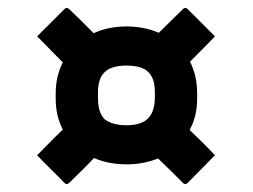

<svg xmlns="http://www.w3.org/2000/svg" viewBox="-20 -542 640 486"><path d="M121 -306Q121 -349 139 -384Q122 -401 105.5 -418Q89 -435 74 -450L143 -519Q146 -522 149 -522Q152 -522 155 -519Q170 -505 185.5 -489.5Q201 -474 217 -458Q254 -475 300 -475Q345 -475 382 -459Q397 -474 413 -489.5Q429 -505 443 -519Q446 -522 449 -522Q452 -522 455 -519L524 -450Q510 -435 493.5 -418.5Q477 -402 461 -386Q479 -350 479 -306V-291Q479 -248 460 -213Q477 -197 493.5 -180.5Q510 -164 524 -149Q510 -135 491.5 -116Q473 -97 455 -79Q452 -76 449 -76Q446 -76 443 -79Q428 -94 412 -110Q396 -126 380 -141Q344 -126 300 -126Q255 -126 218 -142Q203 -126 186.5 -110Q170 -94 155 -79Q152 -76 149 -76Q146 -76 143 -79Q126 -97 108.5 -114Q91 -131 74 -149Q89 -164 105.5 -181Q122 -198 139 -214Q121 -249 121 -291ZM228 -296Q228 -274 232.5 -261Q237 -248 245 -240Q265 -225 300 -225Q338 -225 355 -242.5Q372 -260 372 -296V-309Q372 -343 356 -359Q340 -376 300 -376Q262 -376 245 -359.5Q228 -343 228 -309Z"/></svg>

Font: Recursive Mn Lnr St
Style: Bold
Weight: 700
Monospace: yes
Version: Version 1.079;hotconv 1.0.112;makeotfexe 2.5.65598; ttfautoh